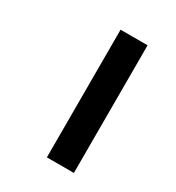

<svg xmlns="http://www.w3.org/2000/svg" viewBox="-163 -773 803 874"><g transform="rotate(30 238.5 -335.5)"><path d="M357 0H215V-671H357Z"/></g></svg>

Font: Hind Kochi
Style: Bold
Weight: 700
Designer: Dhruvi Tolia
Foundry: Indian Type Foundry
Version: Version 0.702;PS 1.0;hotconv 1.0.81;makeotf.lib2.5.63406